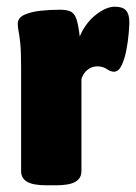

<svg xmlns="http://www.w3.org/2000/svg" viewBox="-20 -551 406 573"><path d="M119 2Q79 2 61 -8.5Q43 -19 43 -40V-349Q43 -398 40.5 -422Q38 -446 35.5 -457.5Q33 -469 33 -480Q33 -498 53 -507Q73 -516 102 -519Q131 -522 158 -522Q181 -522 192 -516Q203 -510 208.5 -493Q214 -476 218 -442Q234 -481 265 -506Q296 -531 323 -531Q346 -531 356 -520Q366 -509 366 -484Q366 -474 364 -450.5Q362 -427 357 -401Q352 -375 343 -356Q334 -337 320 -337Q310 -337 298.5 -345Q287 -353 270 -353Q254 -353 241 -342.5Q228 -332 223 -315V-40Q223 -19 205 -8.5Q187 2 147 2Z"/></svg>

Font: Asap Black
Style: Regular
Weight: 900
Designer: Pablo Cosgaya
Foundry: Omnibus-Type
Version: Version 3.001; ttfautohint (v1.8.4.7-5d5b)